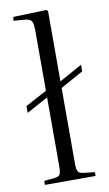

<svg xmlns="http://www.w3.org/2000/svg" viewBox="-87 -810 485 855"><g transform="rotate(-10 155.0 -383.0)"><path d="M45 0V-18L94 -23Q112 -25 117 -34.5Q122 -44 122 -71V-382L25 -329V-360L122 -412V-682Q122 -716 115 -727Q108 -738 84 -740L34 -744L36 -761L186 -766L193 -760V-442L296 -499V-469L193 -412V-68Q193 -45 198.5 -35Q204 -25 222 -23L274 -17V0Z"/></g></svg>

Font: Literata 60pt Light
Style: Regular
Weight: 300
Designer: Latin by Veronika Burian and Jose Scaglione. Greek by Irene Vlachou. Cyrillic by Vera Evstafieva.
Foundry: TypeTogether
Version: Version 3.103;gftools[0.9.29]